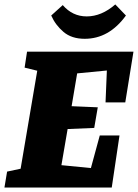

<svg xmlns="http://www.w3.org/2000/svg" viewBox="-45 -846 622 866"><path d="M431 -384 437 -528 303 -515 278 -367 396 -362 380 -269 260 -264 232 -101 365 -88 405 -235H494L459 0H-25L-13 -72L48 -85L123 -527L66 -541L77 -613H557L520 -384ZM186 -776 238 -823Q282 -772 346 -772Q413 -772 475 -826L523 -776Q447 -671 337 -671Q278 -671 241.5 -702Q205 -733 186 -776Z"/></svg>

Font: Grenze Black
Style: Italic
Weight: 900
Italic angle: -10°
Designer: Renata Polastri
Foundry: Omnibus-Type
Version: Version 1.002; ttfautohint (v1.8)